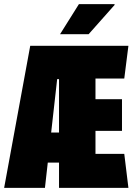

<svg xmlns="http://www.w3.org/2000/svg" viewBox="-20 -907 640 927"><path d="M0 0 126 -686H600L580 -528H441V-428H569V-275H441V-164H580L600 0H265V-525H256L197 0ZM140 -122V-267H362V-122ZM270 -742 361 -887H532L534 -884L408 -742Z"/></svg>

Font: Chivo Mono Black
Style: Regular
Weight: 900
Designer: Hector Gatti
Foundry: Omnibus-Type
Version: Version 1.008